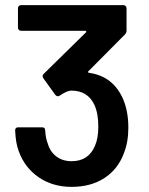

<svg xmlns="http://www.w3.org/2000/svg" viewBox="-20 -720 580 748"><path d="M480 -223Q480 -167 463 -124Q440 -61 387 -26.5Q334 8 259 8Q185 8 130.5 -29.5Q76 -67 53 -131Q41 -162 39 -212Q39 -224 51 -224H144Q156 -224 156 -212Q158 -180 166 -161Q175 -129 199.5 -110.5Q224 -92 259 -92Q325 -92 350 -152Q363 -181 363 -227Q363 -278 348 -311Q322 -367 258 -367Q241 -367 212 -347Q208 -345 205 -345Q200 -345 195 -351L149 -415Q146 -420 146 -423Q146 -428 150 -432L315 -594Q317 -596 316 -598Q315 -600 312 -600H62Q57 -600 53.5 -603.5Q50 -607 50 -612V-688Q50 -693 53.5 -696.5Q57 -700 62 -700H461Q466 -700 469.5 -696.5Q473 -693 473 -688V-601Q473 -592 467 -586L324 -442Q320 -438 328 -436Q421 -423 460 -333Q480 -285 480 -223Z"/></svg>

Font: Amber EN SemiBold
Style: Regular
Weight: 600
Designer: Jeremy Tribby
Foundry: Tribby Type
Version: Version 1.408 November 24, 2021